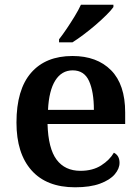

<svg xmlns="http://www.w3.org/2000/svg" viewBox="-20 -786 597 816"><path d="M299 10Q178 10 114 -62Q50 -134 50 -265Q50 -405 112 -476.5Q174 -548 288 -548Q392 -548 452 -487.5Q512 -427 512 -308V-259H182Q185 -155 220.5 -107.5Q256 -60 322 -60Q374 -60 410 -83Q446 -106 464 -137Q488 -125 488 -94Q488 -69 467.5 -45Q447 -21 405 -5.5Q363 10 299 10ZM379 -319Q379 -396 358.5 -441.5Q338 -487 289 -487Q242 -487 215 -444Q188 -401 184 -319ZM231 -619Q246 -638 263.5 -664Q281 -690 297.5 -717Q314 -744 324 -766H462V-756Q453 -743 433 -723Q413 -703 387.5 -681Q362 -659 336 -639.5Q310 -620 288 -606H231Z"/></svg>

Font: Noto Serif Thai SemiBold
Style: Regular
Weight: 600
Designer: Monotype Design Team
Foundry: Monotype Imaging Inc.
Version: Version 2.001; ttfautohint (v1.8.4.7-5d5b)